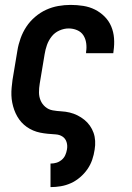

<svg xmlns="http://www.w3.org/2000/svg" viewBox="-20 -548 540 783"><path d="M186 215V119H187Q199 119 210.5 115.5Q222 112 231.5 104Q241 96 246 85Q251 74 253 62Q256 46 251.5 31.5Q247 17 235 9Q223 1 206.5 0Q190 -1 174.5 -2.5Q159 -4 144 -7Q129 -10 115 -16Q101 -22 89 -30.5Q77 -39 67.5 -49.5Q58 -60 50.5 -73Q43 -86 38 -100Q33 -114 30 -129Q27 -144 26.5 -159.5Q26 -175 27.5 -191Q29 -207 31 -222L51 -342Q55 -367 64 -392Q73 -417 87.5 -439Q102 -461 123 -479Q144 -497 168 -508Q192 -519 217.5 -523.5Q243 -528 268 -528Q294 -528 319.5 -524Q345 -520 367 -509Q389 -498 406.5 -480.5Q424 -463 433.5 -440.5Q443 -418 445 -392.5Q447 -367 443 -340L442 -331H331V-336Q334 -354 331.5 -372Q329 -390 320 -404Q311 -418 294.5 -425Q278 -432 260 -432Q241 -432 222 -423.5Q203 -415 190.5 -399Q178 -383 171.5 -364.5Q165 -346 162 -327L142 -207Q139 -189 139 -171.5Q139 -154 145.5 -138.5Q152 -123 165 -112Q178 -101 195 -98Q212 -95 230 -94Q248 -93 264.5 -89Q281 -85 296 -77.5Q311 -70 324 -59.5Q337 -49 346.5 -35.5Q356 -22 361.5 -6.5Q367 9 368 26.5Q369 44 366 62Q363 83 356 103.5Q349 124 336.5 142Q324 160 306.5 175Q289 190 269 199Q249 208 228 211.5Q207 215 187 215Z"/></svg>

Font: Iosevka Custom
Style: Bold Italic
Weight: 700
Italic angle: -9°
Designer: Belleve Invis
Foundry: Belleve Invis
Version: Version 30.3.1; ttfautohint (v1.8.3)